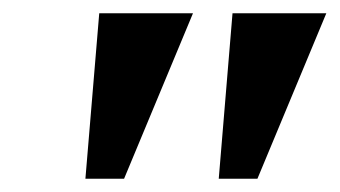

<svg xmlns="http://www.w3.org/2000/svg" viewBox="-20 -645 513 290"><path d="M109 -375 129.9 -625H271.5L167.4 -375ZM310.4 -375 331.2 -625H472.9L368.8 -375Z"/></svg>

Font: Afacad
Style: Bold Italic
Weight: 700
Italic angle: -14°
Designer: Kristian Moeller
Foundry: Dicotype
Version: Version 1.000; ttfautohint (v1.8.4.7-5d5b)